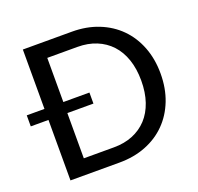

<svg xmlns="http://www.w3.org/2000/svg" viewBox="-125 -853 1019 989"><g transform="rotate(-20 384.5 -359.0)"><path d="M1 -392H98V-717.5H367Q446.5 -717.5 512 -691.5Q577.5 -665.5 624.2 -618.5Q671 -571.5 696.8 -505.2Q722.5 -439 722.5 -359Q722.5 -278.5 696.8 -212.2Q671 -146 624.2 -98.8Q577.5 -51.5 512 -25.8Q446.5 0 367 0H98V-331.5H1ZM616.5 -359Q616.5 -423.5 599 -474.8Q581.5 -526 548.8 -561.2Q516 -596.5 470 -615.2Q424 -634 367 -634H201.5V-392H344.5V-331.5H201.5V-83.5H367Q424 -83.5 470 -102.2Q516 -121 548.8 -156.2Q581.5 -191.5 599 -242.8Q616.5 -294 616.5 -359Z"/></g></svg>

Font: Lato Medium
Style: Regular
Weight: 500
Designer: Lukasz Dziedzic
Foundry: tyPoland Lukasz Dziedzic
Version: Version 2.006; 2014-01-15